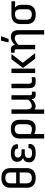

<svg xmlns="http://www.w3.org/2000/svg" viewBox="1489 -2232 928 3946"><g transform="rotate(-90 1953.0 -259.0)"><path d="M269 -694Q369 -694 420 -646Q471 -598 471 -511V-172Q471 -85 420 -37Q369 11 269 11Q169 11 118 -37Q67 -85 67 -172V-511Q67 -598 118 -646Q169 -694 269 -694ZM269 -614Q217 -614 187.5 -588Q158 -562 158 -511V-391H381V-512Q381 -563 352 -588.5Q323 -614 269 -614ZM269 -69Q323 -69 352 -95Q381 -121 381 -172V-318H158V-172Q158 -121 187.5 -95Q217 -69 269 -69Z M778 11Q687 11 638 -24.5Q589 -60 589 -129Q589 -174 611.5 -206Q634 -238 681 -247V-249Q644 -262 622.5 -293.5Q601 -325 601 -369Q601 -435 644.5 -467.5Q688 -500 778 -500Q868 -500 917 -463.5Q966 -427 961 -366Q960 -352 949 -352H880Q871 -352 871 -365Q872 -394 848.5 -409Q825 -424 778 -424Q735 -424 711.5 -407.5Q688 -391 688 -356Q688 -319 713.5 -300Q739 -281 792 -281H848Q858 -281 858 -271V-223Q858 -214 848 -214H777Q725 -214 702.5 -194Q680 -174 680 -133Q680 -99 704.5 -81.5Q729 -64 781 -64Q829 -64 853.5 -79Q878 -94 878 -125Q878 -138 886 -138H956Q965 -138 966 -122Q972 -59 924 -24Q876 11 778 11Z M1089 185Q1079 185 1079 175V-319Q1079 -407 1128 -453.5Q1177 -500 1273 -500Q1369 -500 1416.5 -455Q1464 -410 1464 -321V-181Q1464 -89 1421 -39Q1378 11 1297 11Q1263 11 1224.5 1Q1186 -9 1158 -24L1156 -100Q1184 -84 1215 -75.5Q1246 -67 1273 -67Q1323 -67 1348 -98Q1373 -129 1373 -188V-319Q1373 -371 1348 -395.5Q1323 -420 1273 -420Q1224 -420 1197 -395Q1170 -370 1170 -316V175Q1170 185 1161 185Z M1597 185Q1587 185 1587 175V-479Q1587 -488 1597 -488H1669Q1678 -488 1678 -479V-167Q1678 -117 1697 -93.5Q1716 -70 1749 -70Q1782 -70 1817.5 -90.5Q1853 -111 1878 -145V-479Q1878 -488 1888 -488H1960Q1969 -488 1969 -479V-118Q1969 -86 1977 -76Q1985 -66 2004 -66Q2011 -66 2018.5 -67Q2026 -68 2034 -69Q2043 -69 2043 -61V-4Q2043 3 2034 6Q2023 8 2009 9.5Q1995 11 1984 11Q1939 11 1915 -8.5Q1891 -28 1888 -71V-73Q1858 -34 1818.5 -12Q1779 10 1745 10Q1700 10 1676 -18V175Q1676 185 1666 185Z M2255 11Q2206 11 2175 -2.5Q2144 -16 2129 -46.5Q2114 -77 2114 -127V-479Q2114 -488 2124 -488H2196Q2205 -488 2205 -479V-127Q2205 -93 2220 -79.5Q2235 -66 2268 -66Q2286 -66 2300.5 -68Q2315 -70 2329 -73Q2340 -75 2340 -65V-8Q2340 -2 2331 2Q2317 6 2296.5 8.5Q2276 11 2255 11Z M2726 0Q2719 0 2715 -5L2537 -242Q2531 -251 2536 -258L2705 -484Q2709 -488 2717 -488H2803Q2816 -488 2808 -477L2636 -255L2825 -12Q2829 -7 2826.5 -3.5Q2824 0 2818 0ZM2435 0Q2425 0 2425 -10V-479Q2425 -488 2435 -488H2507Q2516 -488 2516 -479V-10Q2516 0 2507 0Z M3226 185Q3216 185 3216 175V-331Q3216 -377 3197.5 -398Q3179 -419 3141 -419Q3106 -419 3070.5 -397.5Q3035 -376 2989 -330L2986 -401Q3017 -433 3046 -455Q3075 -477 3105.5 -488.5Q3136 -500 3170 -500Q3238 -500 3272.5 -460Q3307 -420 3307 -340V175Q3307 185 3297 185ZM2923 0Q2913 0 2913 -10V-375Q2913 -404 2906.5 -413.5Q2900 -423 2881 -423Q2875 -423 2867 -422Q2859 -421 2852 -420Q2842 -420 2842 -429V-484Q2842 -493 2852 -495Q2866 -497 2881.5 -498.5Q2897 -500 2910 -500Q2953 -500 2976.5 -477.5Q3000 -455 3000 -412V-393L3004 -359V-10Q3004 0 2995 0ZM3064 -546Q3054 -546 3056 -555L3089 -695Q3090 -703 3100 -703H3172Q3184 -703 3179 -692L3128 -553Q3124 -546 3116 -546Z M3628 11Q3528 11 3479.5 -37.5Q3431 -86 3431 -172V-299Q3431 -390 3480 -439Q3529 -488 3632 -488H3890Q3900 -488 3900 -479V-421Q3900 -411 3890 -411L3771 -416V-415Q3795 -395 3811 -365Q3827 -335 3827 -286V-172Q3827 -86 3777.5 -37.5Q3728 11 3628 11ZM3628 -69Q3681 -69 3708.5 -95Q3736 -121 3736 -172V-294Q3736 -331 3727 -355Q3718 -379 3703.5 -393.5Q3689 -408 3671 -414H3633Q3582 -414 3551.5 -390Q3521 -366 3521 -306V-172Q3521 -121 3549 -95Q3577 -69 3628 -69Z"/></g></svg>

Font: Sofia Sans Semi Condensed Medium
Style: Regular
Weight: 500
Designer: Botio Nikoltchev, Ani Petrova
Foundry: lettersoup
Version: Version 4.100